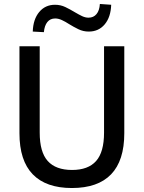

<svg xmlns="http://www.w3.org/2000/svg" viewBox="-20 -938 724 967"><path d="M342 9Q212 9 145 -60Q78 -129 78 -267V-705H180V-270Q180 -172 220.5 -127Q261 -82 343 -82Q424 -82 464 -127Q504 -172 504 -270V-705H606V-267Q606 -129 539.5 -60Q473 9 342 9ZM201 -776 145 -779Q147 -841 177.5 -877.5Q208 -914 257 -914Q285 -914 309 -902.5Q333 -891 356 -877Q378 -864 394 -856.5Q410 -849 426 -849Q451 -849 466 -867Q481 -885 483 -918L540 -914Q538 -852 507.5 -815.5Q477 -779 427 -779Q399 -779 374.5 -791Q350 -803 329 -816Q309 -829 291.5 -837Q274 -845 258 -845Q233 -845 218.5 -827Q204 -809 201 -776Z"/></svg>

Font: Nunito Sans 10pt SemiCondensed SemiBold
Style: Regular
Weight: 600
Width: 4
Designer: Vernon Adams
Foundry: Vernon Adams
Version: Version 3.101;gftools[0.9.27]